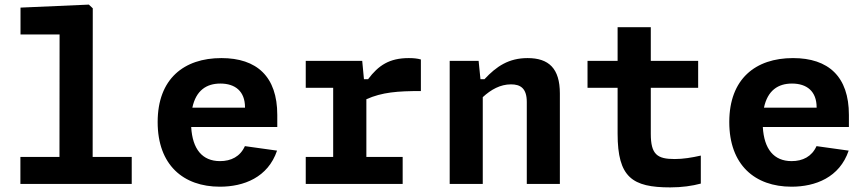

<svg xmlns="http://www.w3.org/2000/svg" viewBox="-20 -798 3760 833"><path d="M68.5 0H551.5V-117H382L382.5 -762L365.5 -778L69 -765V-648.5H238.5L238 -117H68.5Z M664 -268.5C664 -82 775.5 12 934 12C1037.5 12 1142.5 -28 1182 -144.5L1042.5 -164C1022 -118.5 982.5 -99 934.5 -99C857.5 -99 815 -151 809.5 -247H1183V-299.5C1183 -465.5 1094.5 -546 940.5 -546C778 -546 664 -456 664 -268.5ZM814.5 -331C830.5 -406 876 -435.5 936 -435.5C1000.5 -435.5 1043 -402 1043 -332V-331Z M1551.5 -534H1306.5V-417H1425.5V-117H1306.5V0H1727V-117H1569.5V-367.5C1638 -398 1705 -403 1806 -403V-540C1790 -544.5 1773.5 -546 1753.5 -546C1669.5 -546 1622 -514.5 1577 -454.5H1559Z M2409 0V-392.5C2409 -501 2361 -546 2269 -546C2188 -546 2134.5 -511 2082 -454.5H2064.5L2056.5 -534H1931V0H2074.5V-376.5C2110.5 -409.5 2150.5 -432 2197 -432C2237.5 -432 2265.5 -415.5 2265.5 -355.5V0Z M2888 15C2938.5 15 2983.5 8.5 3020.5 -1.5V-123C2981 -114 2943 -108 2907.5 -108C2831.5 -108 2803.5 -127.5 2803.5 -217.5V-417H3009V-534H2803.5V-680H2659.5V-534H2529V-417H2659.5V-218C2659.5 -28 2723.5 15 2888 15Z M3144 -268.5C3144 -82 3255.5 12 3414 12C3517.5 12 3622.5 -28 3662 -144.5L3522.5 -164C3502 -118.5 3462.5 -99 3414.5 -99C3337.5 -99 3295 -151 3289.5 -247H3663V-299.5C3663 -465.5 3574.5 -546 3420.5 -546C3258 -546 3144 -456 3144 -268.5ZM3294.5 -331C3310.5 -406 3356 -435.5 3416 -435.5C3480.5 -435.5 3523 -402 3523 -332V-331Z"/></svg>

Font: Monaspace Neon
Style: Bold
Weight: 700
Designer: Riley Cran & the Lettermatic Team
Foundry: Lettermatic
Version: Version 1.200 (Monaspace Neon)